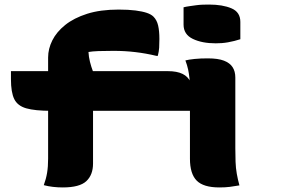

<svg xmlns="http://www.w3.org/2000/svg" viewBox="-20 -813 1240 842"><path d="M28 -501H716Q756 -501 780.5 -489Q805 -477 816 -452.5Q827 -428 827 -388Q827 -367 824.5 -353Q822 -339 818 -327H205Q133 -327 95 -338Q57 -349 42.5 -378.5Q28 -408 28 -466Q28 -483 28 -490Q28 -497 28 -501ZM388 -96Q388 -46 358.5 -18.5Q329 9 255 9Q233 9 212 6.5Q191 4 172 -1Q182 -28 186.5 -55Q191 -82 191 -117Q191 -157 191 -210.5Q191 -264 191 -324Q191 -384 191 -445Q191 -506 191 -561Q191 -599 209.5 -636Q228 -673 266 -703.5Q304 -734 362 -752.5Q420 -771 500 -771Q544 -771 574.5 -767Q605 -763 624 -756.5Q643 -750 653 -740Q668 -725 673.5 -701Q679 -677 679 -642Q679 -621 678 -604Q677 -587 672 -568H666Q620 -579 573.5 -584.5Q527 -590 478 -590Q439 -590 412 -589Q385 -588 368 -585Q369 -564 374.5 -542Q380 -520 388 -499Q388 -478 388 -441Q388 -404 388 -358.5Q388 -313 388 -265.5Q388 -218 388 -174Q388 -130 388 -96ZM785 -781Q797 -784 811.5 -786Q826 -788 840 -790Q854 -792 869 -792.5Q884 -793 897 -793Q956 -793 995 -776.5Q1034 -760 1034 -717V-641Q1022 -637 1008 -633.5Q994 -630 980 -627.5Q966 -625 952.5 -624Q939 -623 926 -623Q866 -623 825.5 -642.5Q785 -662 785 -705ZM793 -548Q800 -550 810 -551.5Q820 -553 833.5 -554.5Q847 -556 862 -556.5Q877 -557 892 -557Q936 -557 962 -547Q988 -537 1000 -518.5Q1012 -500 1012 -473Q1012 -437 1012 -398Q1012 -359 1012 -319Q1012 -279 1012 -239.5Q1012 -200 1012 -163Q1012 -131 1013 -103.5Q1014 -76 1018.5 -50.5Q1023 -25 1030 0Q1007 4 987.5 6.5Q968 9 942 9Q872 9 842.5 -21Q813 -51 813 -117Q813 -138 813 -168.5Q813 -199 813 -234Q813 -269 813 -304.5Q813 -340 813 -372Q813 -404 813 -426Q813 -450 811 -469.5Q809 -489 805 -508Q801 -527 793 -548Z"/></svg>

Font: Recursive Monospace Casual Black
Style: Regular
Weight: 900
Version: Version 1.047